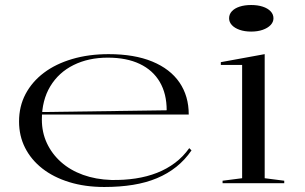

<svg xmlns="http://www.w3.org/2000/svg" viewBox="-20 -731 1215 766"><path d="M413 -515Q516 -515 587.5 -485.5Q659 -456 696 -402Q733 -348 733 -274H146V-284L645 -291Q645 -357 617.5 -404Q590 -451 537.5 -476Q485 -501 410 -501Q333 -501 273.5 -471.5Q214 -442 180.5 -386.5Q147 -331 147 -254Q147 -203 167 -160Q187 -117 223.5 -84.5Q260 -52 311 -33.5Q362 -15 424 -13Q475 -12 521 -19Q567 -26 606.5 -41.5Q646 -57 678.5 -81.5Q711 -106 735 -140L744 -131Q718 -93 683.5 -65.5Q649 -38 606 -20Q563 -2 510.5 6.5Q458 15 396 15Q319 15 256 -4.5Q193 -24 148.5 -59Q104 -94 80 -141.5Q56 -189 56 -246Q56 -307 82 -356Q108 -405 155 -440.5Q202 -476 268 -495.5Q334 -515 413 -515Z M982 -605Q956 -605 936 -612Q916 -619 905 -631Q894 -643 894 -658Q894 -674 905 -686Q916 -698 936 -704.5Q956 -711 982 -711Q1008 -711 1028 -704.5Q1048 -698 1059.5 -686Q1071 -674 1071 -658Q1071 -643 1059.5 -631Q1048 -619 1028 -612Q1008 -605 982 -605ZM868 0V-10L946 -20V-472H861V-483L1036 -515V-20L1114 -10V0Z"/></svg>

Font: Kalnia SemiExpanded Light
Style: Regular
Weight: 300
Width: 6
Designer: Frida Medrano
Foundry: Frida Medrano
Version: Version 1.105